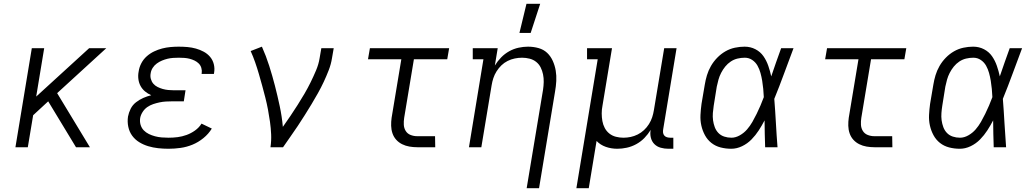

<svg xmlns="http://www.w3.org/2000/svg" viewBox="-20 -773 5440 1008"><path d="M61 0 147 -520H212L170 -266L448 -520H538L280 -284L452 0H379L233 -241L154 -168L126 0Z M865 8Q837 8 810 5Q783 2 758 -5.5Q733 -13 711 -26.5Q689 -40 674 -60.5Q659 -81 653.5 -107.5Q648 -134 652 -161Q656 -182 666 -202Q676 -222 694 -236Q712 -250 732.5 -259Q753 -268 774 -273Q756 -281 741.5 -293Q727 -305 718 -321.5Q709 -338 706.5 -358Q704 -378 708 -398Q711 -420 722 -441Q733 -462 750.5 -477.5Q768 -493 789 -503Q810 -513 831.5 -518.5Q853 -524 875 -526Q897 -528 918 -528Q942 -528 964.5 -526Q987 -524 1008.5 -518Q1030 -512 1049.5 -501.5Q1069 -491 1083 -474.5Q1097 -458 1102.5 -436Q1108 -414 1104 -391L1103 -385H1038L1039 -388Q1041 -403 1037 -416.5Q1033 -430 1023.5 -439.5Q1014 -449 1001.5 -455Q989 -461 975.5 -464.5Q962 -468 947.5 -469Q933 -470 919 -470Q904 -470 889 -469Q874 -468 859.5 -464.5Q845 -461 830.5 -455Q816 -449 803 -439.5Q790 -430 781.5 -416.5Q773 -403 771 -388Q768 -373 772 -358.5Q776 -344 785 -333.5Q794 -323 807 -316.5Q820 -310 834 -306Q848 -302 863 -300.5Q878 -299 893 -299H954L945 -241H884Q868 -241 851 -240Q834 -239 817.5 -235.5Q801 -232 784.5 -226.5Q768 -221 753.5 -211Q739 -201 729 -185.5Q719 -170 716 -154Q713 -135 718 -118Q723 -101 734.5 -89Q746 -77 761.5 -69.5Q777 -62 794 -57.5Q811 -53 829 -51.5Q847 -50 865 -50Q889 -50 912.5 -53Q936 -56 959.5 -64.5Q983 -73 1004 -88Q1025 -103 1038 -124L1092 -98Q1075 -70 1048 -48Q1021 -26 990.5 -13.5Q960 -1 928 3.5Q896 8 865 8Z M1400 0Q1405 -34 1403.5 -67.5Q1402 -101 1397.5 -133Q1393 -165 1387 -197Q1381 -229 1373 -260.5Q1365 -292 1356.5 -323Q1348 -354 1339 -385Q1330 -416 1319.5 -446Q1309 -476 1296 -505L1355 -528Q1377 -479 1393.5 -427Q1410 -375 1423.5 -322.5Q1437 -270 1448.5 -216Q1460 -162 1465 -107Q1485 -135 1504.5 -164Q1524 -193 1542.5 -222Q1561 -251 1578.5 -281Q1596 -311 1611 -341.5Q1626 -372 1639.5 -404Q1653 -436 1658 -468L1667 -520H1732L1723 -468Q1718 -436 1706 -405Q1694 -374 1680 -344Q1666 -314 1649.5 -284.5Q1633 -255 1615.5 -226Q1598 -197 1580 -168.5Q1562 -140 1543.5 -112Q1525 -84 1505 -56Q1485 -28 1466 0Z M2171 0Q2150 0 2129.5 -3.5Q2109 -7 2091 -16Q2073 -25 2060 -39.5Q2047 -54 2040.5 -73Q2034 -92 2033.5 -113Q2033 -134 2036 -155L2087 -462H1912L1922 -520H2338L2328 -462H2153L2102 -155Q2099 -136 2100 -118Q2101 -100 2110 -85.5Q2119 -71 2135.5 -64.5Q2152 -58 2170 -58H2264L2265 0Z M2745 215 2831 -302Q2834 -322 2834.5 -342.5Q2835 -363 2831 -382.5Q2827 -402 2818.5 -419Q2810 -436 2795 -448Q2780 -460 2760.5 -465Q2741 -470 2721 -470Q2702 -470 2682.5 -466Q2663 -462 2645 -453Q2627 -444 2612.5 -430Q2598 -416 2587 -398.5Q2576 -381 2570 -362.5Q2564 -344 2561 -325L2507 0H2442L2518 -462H2462V-520H2593L2578 -429Q2592 -452 2611 -471.5Q2630 -491 2653.5 -504Q2677 -517 2702.5 -522.5Q2728 -528 2752 -528Q2781 -528 2807.5 -520.5Q2834 -513 2852.5 -495.5Q2871 -478 2882 -453.5Q2893 -429 2897.5 -402.5Q2902 -376 2900.5 -348Q2899 -320 2894 -292L2810 215ZM2707 -600 2744 -753H2816L2766 -600Z M3006 215 3118 -462H3062V-520H3193L3143 -218Q3139 -198 3139 -177.5Q3139 -157 3142.5 -137.5Q3146 -118 3155 -101Q3164 -84 3179 -72Q3194 -60 3213.5 -55Q3233 -50 3253 -50Q3272 -50 3291 -54Q3310 -58 3328 -67Q3346 -76 3361 -90Q3376 -104 3387 -121.5Q3398 -139 3404 -157.5Q3410 -176 3413 -195L3467 -520H3532L3462 -96Q3460 -86 3461 -77Q3462 -68 3467.5 -61.5Q3473 -55 3481.5 -52.5Q3490 -50 3499 -50H3515V8H3489Q3468 8 3448.5 2.5Q3429 -3 3415.5 -16.5Q3402 -30 3397 -50Q3392 -70 3396 -91Q3382 -68 3363 -48.5Q3344 -29 3320 -16Q3296 -3 3270.5 2.5Q3245 8 3221 8Q3189 8 3160.5 -2Q3132 -12 3112 -33L3071 215Z M3819 8Q3790 8 3763 1Q3736 -6 3715 -22.5Q3694 -39 3681 -63Q3668 -87 3662 -114Q3656 -141 3657.5 -170Q3659 -199 3663 -228L3680 -328Q3684 -353 3691.5 -378Q3699 -403 3712.5 -426.5Q3726 -450 3745.5 -470Q3765 -490 3788.5 -503.5Q3812 -517 3838 -522.5Q3864 -528 3889 -528Q3920 -528 3946 -514.5Q3972 -501 3988 -478Q4004 -455 4013.5 -427.5Q4023 -400 4029 -372Q4041 -409 4054.5 -446Q4068 -483 4081 -520H4146Q4121 -454 4096.5 -387Q4072 -320 4045 -254Q4050 -191 4053.5 -127Q4057 -63 4062 0H3997Q3996 -35 3995 -70Q3994 -105 3994 -141Q3980 -114 3963.5 -88.5Q3947 -63 3925.5 -41Q3904 -19 3876 -5.5Q3848 8 3819 8ZM3820 -50Q3842 -50 3864 -62.5Q3886 -75 3902 -93.5Q3918 -112 3930 -133Q3942 -154 3952.5 -175.5Q3963 -197 3972.5 -219Q3982 -241 3990 -263Q3989 -285 3987 -306.5Q3985 -328 3981.5 -349Q3978 -370 3972.5 -390Q3967 -410 3957 -428Q3947 -446 3929.5 -458Q3912 -470 3890 -470Q3871 -470 3852 -465.5Q3833 -461 3816.5 -450Q3800 -439 3787.5 -423.5Q3775 -408 3766 -390.5Q3757 -373 3752 -355Q3747 -337 3743 -318L3727 -218Q3724 -199 3722.5 -179.5Q3721 -160 3723.5 -141.5Q3726 -123 3732.5 -105.5Q3739 -88 3751.5 -75Q3764 -62 3782 -56Q3800 -50 3820 -50Z M4571 0Q4550 0 4529.5 -3.5Q4509 -7 4491 -16Q4473 -25 4460 -39.5Q4447 -54 4440.5 -73Q4434 -92 4433.5 -113Q4433 -134 4436 -155L4487 -462H4312L4322 -520H4738L4728 -462H4553L4502 -155Q4499 -136 4500 -118Q4501 -100 4510 -85.5Q4519 -71 4535.5 -64.5Q4552 -58 4570 -58H4664L4665 0Z M5019 8Q4990 8 4963 1Q4936 -6 4915 -22.5Q4894 -39 4881 -63Q4868 -87 4862 -114Q4856 -141 4857.5 -170Q4859 -199 4863 -228L4880 -328Q4884 -353 4891.5 -378Q4899 -403 4912.5 -426.5Q4926 -450 4945.5 -470Q4965 -490 4988.5 -503.5Q5012 -517 5038 -522.5Q5064 -528 5089 -528Q5120 -528 5146 -514.5Q5172 -501 5188 -478Q5204 -455 5213.5 -427.5Q5223 -400 5229 -372Q5241 -409 5254.5 -446Q5268 -483 5281 -520H5346Q5321 -454 5296.5 -387Q5272 -320 5245 -254Q5250 -191 5253.5 -127Q5257 -63 5262 0H5197Q5196 -35 5195 -70Q5194 -105 5194 -141Q5180 -114 5163.5 -88.5Q5147 -63 5125.5 -41Q5104 -19 5076 -5.5Q5048 8 5019 8ZM5020 -50Q5042 -50 5064 -62.5Q5086 -75 5102 -93.5Q5118 -112 5130 -133Q5142 -154 5152.5 -175.5Q5163 -197 5172.5 -219Q5182 -241 5190 -263Q5189 -285 5187 -306.5Q5185 -328 5181.5 -349Q5178 -370 5172.5 -390Q5167 -410 5157 -428Q5147 -446 5129.5 -458Q5112 -470 5090 -470Q5071 -470 5052 -465.5Q5033 -461 5016.5 -450Q5000 -439 4987.5 -423.5Q4975 -408 4966 -390.5Q4957 -373 4952 -355Q4947 -337 4943 -318L4927 -218Q4924 -199 4922.5 -179.5Q4921 -160 4923.5 -141.5Q4926 -123 4932.5 -105.5Q4939 -88 4951.5 -75Q4964 -62 4982 -56Q5000 -50 5020 -50Z"/></svg>

Font: Iosevka Etoile Light
Style: Italic
Weight: 300
Italic angle: -9°
Designer: Belleve Invis
Foundry: Belleve Invis
Version: Version 22.1.2; ttfautohint (v1.8.4)